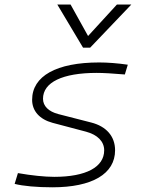

<svg xmlns="http://www.w3.org/2000/svg" viewBox="-20 -796 626 826"><path d="M205.6 9.8C377 9.8 475.1 -48.3 475.1 -149.4C475.1 -209.5 437.5 -252.4 372.1 -269L231 -305.2C189.5 -315.9 165 -339.4 165 -371.1C165 -441.9 249 -482.4 396 -482.4C422.4 -482.4 466.8 -480 517.1 -475.6L529.8 -517.6C487.8 -523.9 442.9 -527.3 406.7 -527.3C223.1 -527.3 118.2 -468.8 118.2 -366.7C118.2 -318.4 150.4 -282.7 206.1 -267.6L350.1 -229.5C399.4 -216.3 428.2 -187.5 428.2 -149.4C428.2 -77.1 350.1 -35.2 213.4 -35.2C172.4 -35.2 115.7 -41 57.1 -51.3L43 -4.9C79.1 4.4 138.2 9.8 205.6 9.8ZM337.4 -590.8H367.7L544.9 -776.4H482.9L358.9 -641.1L283.7 -776.4H226.6Z"/></svg>

Font: Cascadia Code PL ExtraLight
Style: Italic
Weight: 200
Italic angle: -10°
Monospace: yes
Designer: Aaron Bell
Foundry: Saja Typeworks
Version: Version 2404.023